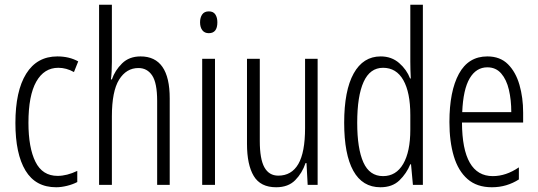

<svg xmlns="http://www.w3.org/2000/svg" viewBox="-20 -846 2270 810"><path d="M217 -56Q130 -56 87.5 -126.5Q45 -197 45 -327Q45 -462 90.5 -535Q136 -608 222 -608Q272 -608 310 -587L292 -542Q260 -560 226 -560Q166 -560 133 -501.5Q100 -443 100 -328Q100 -223 129.5 -163.5Q159 -104 223 -104Q262 -104 306 -125V-78Q287 -68 262.5 -62Q238 -56 217 -56Z M452 -585Q452 -541 448 -511H452Q465 -549 495 -578.5Q525 -608 573 -608Q696 -608 696 -431V-66H643V-420Q643 -496 622 -527.5Q601 -559 564 -559Q513 -559 482.5 -510Q452 -461 452 -355V-66H398V-826H452Z M861 -798Q880 -798 888.5 -785Q897 -772 897 -752Q897 -706 861 -706Q843 -706 833.5 -718.5Q824 -731 824 -752Q824 -772 833 -785Q842 -798 861 -798ZM887 -598V-66H833V-598Z M1320 -598V-66H1278L1273 -158H1269Q1255 -116 1225.5 -86Q1196 -56 1145 -56Q1079 -56 1050.5 -103.5Q1022 -151 1022 -239V-598H1076V-251Q1076 -175 1095.5 -140Q1115 -105 1154 -105Q1210 -105 1238.5 -154Q1267 -203 1267 -306V-598Z M1585 -56Q1509 -56 1470.5 -125.5Q1432 -195 1432 -328Q1432 -464 1472 -536Q1512 -608 1586 -608Q1632 -608 1664 -580Q1696 -552 1710 -515H1713Q1712 -535 1711.5 -552Q1711 -569 1711 -586V-826H1764V-66H1722L1714 -153H1711Q1695 -114 1665 -85Q1635 -56 1585 -56ZM1596 -103Q1651 -103 1681 -154.5Q1711 -206 1711 -299V-361Q1711 -456 1681.5 -508Q1652 -560 1596 -560Q1541 -560 1514 -500.5Q1487 -441 1487 -328Q1487 -219 1513 -161Q1539 -103 1596 -103Z M2036 -608Q2090 -608 2123 -575Q2156 -542 2171.5 -488Q2187 -434 2187 -371V-329H1929Q1930 -103 2059 -103Q2115 -103 2169 -140V-89Q2144 -73 2115.5 -64.5Q2087 -56 2055 -56Q1992 -56 1952.5 -90.5Q1913 -125 1894.5 -187Q1876 -249 1876 -331Q1876 -461 1916 -534.5Q1956 -608 2036 -608ZM2036 -562Q1989 -562 1961.5 -515.5Q1934 -469 1930 -373H2137Q2137 -424 2127 -467Q2117 -510 2094.5 -536Q2072 -562 2036 -562Z"/></svg>

Font: Noto Sans Malayalam UI ExtraCondensed Light
Style: Regular
Weight: 300
Width: 2
Designer: Jelle Bosma - Monotype Design Team
Foundry: Monotype Imaging Inc.
Version: Version 2.104; ttfautohint (v1.8.4.7-5d5b)